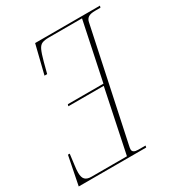

<svg xmlns="http://www.w3.org/2000/svg" viewBox="-170 -827 873 939"><g transform="rotate(-30 266.5 -357.0)"><path d="M1 0 33 -161H43Q39 -126 35.5 -101.5Q32 -77 32 -60Q32 -32 43.5 -21Q55 -10 78 -10H279L353 -365H153L156 -375H357L426 -704H239Q215 -704 201 -698.5Q187 -693 178 -674Q169 -655 158 -614L142 -553H127L167 -714H533L530 -704H501Q473 -704 461 -695.5Q449 -687 446 -671L314 -50Q311 -37 311 -30Q311 -10 343 -10H384L382 0Z"/></g></svg>

Font: Noto Serif Display ExtraCondensed Thin
Style: Italic
Weight: 100
Width: 2
Italic angle: -12°
Designer: Monotype Design Team
Foundry: Monotype Imaging Inc.
Version: Version 2.009